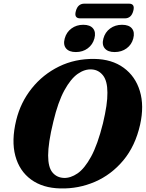

<svg xmlns="http://www.w3.org/2000/svg" viewBox="-20 -1044 821 1077"><path d="M509.5 -713.5Q607.5 -712 673.5 -664Q739.5 -616 764.5 -533.2Q789.5 -450.5 766 -345Q739 -225 671.8 -144.5Q604.5 -64 512.5 -24.2Q420.5 15.5 319 13Q220 11 154.5 -36.8Q89 -84.5 66 -169.8Q43 -255 71 -370Q95.5 -470 158 -548.2Q220.5 -626.5 310.8 -670.8Q401 -715 509.5 -713.5ZM338.5 -46Q375.5 -44.5 414.8 -71.2Q454 -98 490.8 -165Q527.5 -232 557.5 -352Q570.5 -407 576.8 -449.5Q583 -492 582.5 -524.5Q582.5 -589.5 558 -620.8Q533.5 -652 495.5 -654.5Q456 -657.5 416.2 -629.8Q376.5 -602 341 -537Q305.5 -472 279.5 -363Q264 -300 257 -252.8Q250 -205.5 250 -172Q250 -106 274.2 -76.8Q298.5 -47.5 338.5 -46ZM405.5 -752Q367.5 -752 350.5 -772.5Q333.5 -793 343 -828Q352.5 -863.5 380.8 -884.2Q409 -905 447 -905Q485.5 -905 502.2 -884.2Q519 -863.5 509.5 -828Q500 -793.5 472.2 -772.8Q444.5 -752 405.5 -752ZM623 -752Q585 -752 567.8 -772.5Q550.5 -793 560 -828Q569.5 -863.5 597.8 -884.2Q626 -905 664.5 -905Q703.5 -905 720.2 -884.2Q737 -863.5 727.5 -828Q718.5 -793.5 690.2 -772.8Q662 -752 623 -752ZM405.5 -982Q416.5 -1023.5 453.5 -1023.5H703Q739 -1023.5 727.5 -982.5Q716.5 -941 680 -941H430.5Q394 -941 405.5 -982Z"/></svg>

Font: Fraunces 9pt
Style: Bold Italic
Weight: 700
Italic angle: -16°
Version: Version 1.000;[b76b70a41]